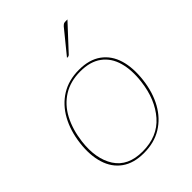

<svg xmlns="http://www.w3.org/2000/svg" viewBox="-206 -812 922 922"><g transform="rotate(-45 255.0 -351.0)"><path d="M286 -498Q356 -498 400 -466Q444 -434 461 -377.5Q478 -321 469 -245Q460 -170 428.5 -113.5Q397 -57 345.5 -25.5Q294 6 224 6Q155 6 111 -25.5Q67 -57 49.5 -114Q32 -171 41 -245Q50 -320 81.5 -377Q113 -434 164.5 -466Q216 -498 286 -498ZM225 -4Q327 -4 385.5 -71Q444 -138 457 -245Q466 -317 450.5 -372Q435 -427 393.5 -457.5Q352 -488 285 -488Q218 -488 169 -457.5Q120 -427 91 -372Q62 -317 53 -245Q40 -138 83 -71Q126 -4 225 -4ZM405 -708H418L302 -583Q300 -581 297.5 -580Q295 -579 293 -579H286L382 -697Q389 -704 393 -706Q397 -708 405 -708Z"/></g></svg>

Font: Aleo Thin
Style: Italic
Weight: 250
Italic angle: -7°
Designer: Alessio Laiso
Foundry: Alessio Laiso
Version: Version 2.001;gftools[0.9.29]